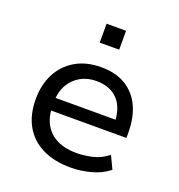

<svg xmlns="http://www.w3.org/2000/svg" viewBox="-131 -826 879 945"><g transform="rotate(20 308.5 -354.0)"><path d="M342 9Q256 9 194 -21.5Q132 -52 99 -110Q66 -168 66 -250Q66 -324 95.5 -382Q125 -440 181.5 -473.5Q238 -507 317 -507Q393 -507 445.5 -475Q498 -443 524.5 -385.5Q551 -328 551 -249V-222H135V-288H491L471 -265Q471 -348 430.5 -391.5Q390 -435 317 -435Q271 -435 234.5 -414.5Q198 -394 176.5 -356Q155 -318 155 -263V-251Q155 -190 178 -149.5Q201 -109 243.5 -88.5Q286 -68 344 -68Q384 -68 427.5 -78Q471 -88 508 -118L540 -51Q500 -19 446.5 -5Q393 9 342 9ZM267 -618V-717H369V-618Z"/></g></svg>

Font: Nunito Sans 6pt
Style: Regular
Weight: 400
Version: Version 3.101;gftools[0.9.27]